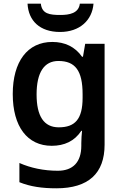

<svg xmlns="http://www.w3.org/2000/svg" viewBox="-20 -779 666 1039"><path d="M486 -759H412C406 -707 355 -698 307 -698C248 -698 207 -704 201 -759H129C134 -666 196 -606 305 -606C411 -606 479 -669 486 -759ZM263 -552C129 -552 49 -446 49 -270C49 -94 128 10 260 10C328 10 383 -15 420 -71H424C422 -55 420 -24 420 -4V10C420 98 375 145 293 145C217 145 146 130 85 103V207C144 231 208 240 285 240C459 240 546 159 546 4V-542H441L429 -472H424C386 -526 331 -552 263 -552ZM296 -449C387 -449 427 -397 427 -269V-250C427 -134 386 -90 298 -90C217 -90 178 -151 178 -268C178 -387 219 -449 296 -449Z"/></svg>

Font: Noto Sans Sinhala SemiBold
Style: Regular
Weight: 600
Designer: Jelle Bosma - Monotype Design Team
Foundry: Monotype Imaging Inc.
Version: Version 2.006